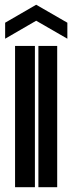

<svg xmlns="http://www.w3.org/2000/svg" viewBox="-20 -783 302 803"><path d="M261.7 -621.1 131.3 -696.3 1.5 -621.1V-688L131.3 -763.2L261.7 -688ZM219.2 -590.8V0H140.6V-590.8ZM126 -590.8V0H43V-590.8Z"/></svg>

Font: Ebtekar Inline 2
Style: Inline-2
Weight: 500
Designer: Arman Khorramak
Foundry: Arman Khorramak
Version: Version 2.000